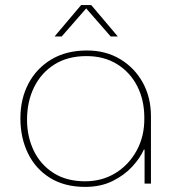

<svg xmlns="http://www.w3.org/2000/svg" viewBox="-20 -720 678 753"><path d="M314 13Q233 13 176 -22.5Q119 -58 89.5 -119Q60 -180 60 -256Q60 -332 91.5 -392Q123 -452 181.5 -487Q240 -522 321 -522Q395 -522 451.5 -488Q508 -454 540 -396Q572 -338 572 -264V0H547V-133H544Q530 -101 499 -67Q468 -33 421.5 -10Q375 13 314 13ZM314 -9Q380 -9 432.5 -41Q485 -73 516 -129.5Q547 -186 546 -258Q546 -328 518 -382.5Q490 -437 439 -468.5Q388 -500 319 -500Q246 -500 194 -467.5Q142 -435 114 -378.5Q86 -322 86 -250Q86 -184 112.5 -129Q139 -74 190 -41.5Q241 -9 314 -9ZM194 -577 298 -700H338L442 -577H414L318 -687L222 -577Z"/></svg>

Font: MuseoModerno SemiBold Thin
Style: Regular
Weight: 250
Version: Version 1.001